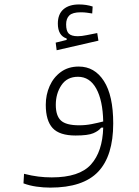

<svg xmlns="http://www.w3.org/2000/svg" viewBox="-20 -625 626 862"><path d="M205.6 217.3Q175.8 217.3 144.3 212.9Q112.8 208.5 85.4 198.2L87.9 155.3Q122.6 164.1 151.9 167.7Q181.2 171.4 212.4 171.4Q336.4 171.4 388.4 113.5Q440.4 55.7 443.4 -52.2L434.1 -51.8Q422.9 -37.1 398.9 -26.9Q375 -16.6 319.3 -16.6Q247.1 -16.6 216.3 -50Q185.5 -83.5 185.5 -154.3Q185.5 -199.7 202.9 -238.8Q220.2 -277.8 253.4 -302Q286.6 -326.2 333.5 -326.2Q404.8 -326.2 446.5 -261.2Q488.3 -196.3 488.3 -70.8Q488.3 74.7 420.7 146Q353 217.3 205.6 217.3ZM443.4 -79.6Q441.4 -174.3 412.1 -227.3Q382.8 -280.3 330.1 -280.3Q281.2 -280.3 255.9 -242.7Q230.5 -205.1 230.5 -154.3Q230.5 -105.5 253.4 -84Q276.4 -62.5 335.4 -62.5Q364.7 -62.5 391.8 -67.9Q418.9 -73.2 443.4 -79.6ZM234.4 -399.4 230 -433.6 279.3 -445.8V-452.1Q239.7 -465.3 239.7 -519Q239.7 -561.5 264.9 -583.3Q290 -605 335 -605Q367.7 -605 396 -595.7L394 -564.5Q381.3 -566.4 369.6 -568.1Q357.9 -569.8 342.3 -569.8Q306.2 -569.8 291.5 -555.9Q276.9 -542 276.9 -515.6Q276.9 -485.8 288.8 -474.1Q300.8 -462.4 329.1 -462.4Q346.2 -462.4 369.6 -467.3Q393.1 -472.2 416.5 -476.6L421.9 -442.4Z"/></svg>

Font: Cascadia Mono ExtraLight
Style: Regular
Weight: 200
Monospace: yes
Designer: Aaron Bell
Foundry: Saja Typeworks
Version: Version 2404.023; ttfautohint (v1.8.4)